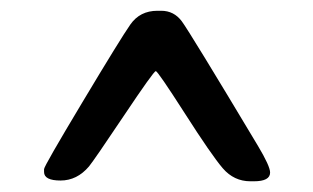

<svg xmlns="http://www.w3.org/2000/svg" viewBox="-20 -701 575 353"><path d="M440.4 -367.7Q410.2 -367.7 389.6 -391.6Q369.1 -415.5 319.6 -492.9Q270 -570.3 266.4 -570.3Q262.7 -570.3 207.8 -488.3Q152.8 -406.2 143.6 -395Q121.6 -369.1 91.3 -369.1Q61 -369.1 61 -384.8V-390.1Q61 -395.5 131.6 -513.2Q202.1 -630.9 219.7 -656Q237.3 -681.2 269.5 -681.2H276.4Q299.8 -681.2 314.2 -661.9Q328.6 -642.6 454.1 -433.1Q476.6 -395.5 476.6 -383.8Q476.6 -367.7 446.8 -367.7Z"/></svg>

Font: Averia Serif Libre
Style: Bold
Weight: 700
Version: Version 1.002